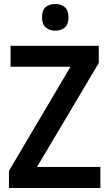

<svg xmlns="http://www.w3.org/2000/svg" viewBox="-20 -944 549 964"><path d="M484 0H25V-86L334 -609H33V-714H476V-628L166 -106H484ZM258 -924Q287 -924 305.5 -908Q324 -892 324 -857Q324 -822 305.5 -806Q287 -790 258 -790Q229 -790 210 -806Q191 -822 191 -857Q191 -893 209.5 -908.5Q228 -924 258 -924Z"/></svg>

Font: Noto Sans Sinhala UI SemiCondensed SemiBold
Style: Regular
Weight: 600
Width: 4
Designer: Jelle Bosma - Monotype Design Team
Foundry: Monotype Imaging Inc.
Version: Version 2.006; ttfautohint (v1.8.4.7-5d5b)